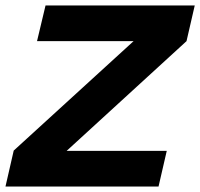

<svg xmlns="http://www.w3.org/2000/svg" viewBox="-37 -680 730 700"><path d="M-17 0 13 -131 450 -530H98L129 -660H673L643 -530L206 -130H571L541 0Z"/></svg>

Font: Elaine Sans
Style: Bold Italic
Weight: 700
Italic angle: -13°
Designer: Wei Huang
Foundry: Wei Huang
Version: Version 2.001;December 24, 2019;FontCreator 12.0.0.2547 64-b